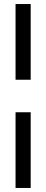

<svg xmlns="http://www.w3.org/2000/svg" viewBox="-20 -744 227 951"><path d="M57 -349V-724H132V-349ZM57 187V-188H132V187Z"/></svg>

Font: Archivo ExtraCondensed Medium
Style: Italic
Weight: 500
Width: 2
Italic angle: -10°
Designer: Hector Gatti
Foundry: Omnibus-Type
Version: Version 2.001